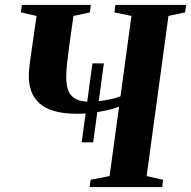

<svg xmlns="http://www.w3.org/2000/svg" viewBox="-20 -763 779 783"><path d="M313 -182.5 357 -504.5H403.5L360 -182.5ZM345.5 0 349.5 -30 427 -45 465.5 -328Q442.5 -319 412.5 -312.5Q382.5 -306 351.8 -302.5Q321 -299 294.5 -299Q237 -299 198.5 -311Q160 -323 138 -344.2Q116 -365.5 106.8 -393.2Q97.5 -421 97.5 -452.5Q97.5 -466.5 99 -481.2Q100.5 -496 102 -509L129 -698L65 -712.5L69.5 -743H350.5L346.5 -712.5L279.5 -698L262 -573.5Q257 -537 253.5 -505Q250 -473 250 -448Q250 -414 259.2 -392Q268.5 -370 289.8 -359Q311 -348 347 -348Q364.5 -348 387.8 -351Q411 -354 433.5 -359Q456 -364 471.5 -370.5L516 -698L446.5 -712.5L450.5 -743H739L735 -712.5L667 -698L578 -45L645 -30L641.5 0Z"/></svg>

Font: Merriweather 96pt
Style: Bold Italic
Weight: 700
Italic angle: -7.8°
Version: Version 2.101